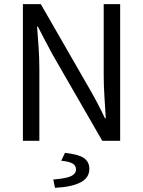

<svg xmlns="http://www.w3.org/2000/svg" viewBox="-20 -676 687 922"><path d="M90 0V-656H176L413 -244Q432 -211 450 -176.5Q468 -142 484 -108H488Q485 -158 481.5 -211.5Q478 -265 478 -317V-656H557V0H471L233 -413Q215 -446 197 -480.5Q179 -515 162 -548H158Q162 -499 165.5 -447Q169 -395 169 -343V0ZM244 226 236 186Q299 181 322 169.5Q345 158 345 138Q345 118 327 108.5Q309 99 274 96L292 58Q357 65 383 83Q409 101 409 135Q409 178 366.5 200Q324 222 244 226Z"/></svg>

Font: Mada
Style: Regular
Weight: 400
Designer: Khaled Hosny
Version: Version 1.5